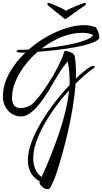

<svg xmlns="http://www.w3.org/2000/svg" viewBox="-36 -942 708 1329"><path d="M555 -922Q559 -922 559 -914Q557 -907 546 -900Q541 -897 524 -885Q507 -873 486.5 -858.5Q466 -844 450 -832.5Q434 -821 430 -818Q426 -816 422.5 -813.5Q419 -811 415 -811Q411 -811 408 -814Q405 -817 403 -818Q400 -821 385.5 -832.5Q371 -844 353 -858.5Q335 -873 320.5 -885Q306 -897 301 -900Q291 -909 292 -914Q292 -922 298 -922Q304 -922 319 -916Q328 -913 348 -904.5Q368 -896 388.5 -886Q409 -876 421 -867Q435 -876 457 -886Q479 -896 500.5 -904.5Q522 -913 532 -916Q547 -922 555 -922ZM295 367Q273 367 255 350Q237 333 237 320Q237 318 237.5 316Q238 314 239 312Q239 310 240 310H239Q231 310 226 306Q189 280 173 245Q157 210 157 167Q157 108 183 39.5Q209 -29 251.5 -99.5Q294 -170 344.5 -235Q395 -300 445 -353Q446 -360 446 -366Q446 -372 446 -379Q446 -423 442 -457.5Q438 -492 432 -517Q402 -481 382 -450Q362 -419 343.5 -386.5Q325 -354 299 -311Q286 -290 265.5 -260.5Q245 -231 220 -202.5Q195 -174 167 -155Q139 -136 109 -136Q74 -136 45.5 -154.5Q17 -173 0.5 -204Q-16 -235 -16 -272Q-16 -355 27.5 -434Q71 -513 140 -578H110Q92 -578 85 -581Q78 -584 78 -587Q78 -591 86 -594Q94 -597 104 -597Q112 -597 127 -597.5Q142 -598 163 -599Q221 -650 288 -688Q355 -726 422.5 -747Q490 -768 549 -768Q569 -768 586.5 -764.5Q604 -761 620 -756Q629 -753 636.5 -738Q644 -723 648 -706.5Q652 -690 652 -681V-677Q641 -661 608.5 -648Q576 -635 529.5 -624.5Q483 -614 430 -606Q377 -598 323.5 -592.5Q270 -587 224 -583Q172 -538 132 -484Q92 -430 69.5 -374Q47 -318 47 -265Q47 -234 61 -214Q75 -194 106 -194Q133 -194 159.5 -205.5Q186 -217 205 -239Q235 -272 266.5 -317Q298 -362 327 -411Q356 -460 378 -506Q400 -552 410 -588Q410 -590 415 -590Q423 -590 438.5 -585.5Q454 -581 467 -572Q480 -563 482 -549Q486 -524 488 -496.5Q490 -469 490 -438Q490 -428 489.5 -418.5Q489 -409 489 -398Q552 -459 592 -481Q604 -486 611 -486Q620 -486 620 -480Q620 -477 617 -474Q585 -451 552 -423Q519 -395 487 -363Q481 -279 466 -190Q451 -101 431 -16.5Q411 68 391 138.5Q371 209 355 256.5Q339 304 331 319Q320 338 314.5 352.5Q309 367 295 367ZM252 -606Q305 -611 362.5 -619.5Q420 -628 472 -639.5Q524 -651 561 -666Q598 -681 609 -700Q578 -715 535 -715Q461 -715 388 -685Q315 -655 252 -606ZM252 283Q283 216 313.5 140Q344 64 371 -14.5Q398 -93 416.5 -170Q435 -247 442 -316Q391 -261 346.5 -199.5Q302 -138 267.5 -76Q233 -14 213.5 44.5Q194 103 194 154Q194 194 207.5 227Q221 260 252 283Z"/></svg>

Font: Comforter
Style: Regular
Weight: 400
Designer: Robert E. Leuschke
Foundry: Robert E. Leuschke
Version: Version 1.013; ttfautohint (v1.8.3)